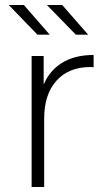

<svg xmlns="http://www.w3.org/2000/svg" viewBox="-20 -745 434 765"><path d="M106 0V-522H154V-379L149 -395Q171 -458 223 -492Q275 -526 353 -526V-477Q350 -477 347 -477.5Q344 -478 341 -478Q254 -478 205 -423.5Q156 -369 156 -272V0ZM282 -607 167 -725H228L331 -607ZM129 -607 15 -725H75L178 -607Z"/></svg>

Font: MOST Montserrat Light
Style: Regular
Weight: 300
Designer: Julieta Ulanovsky
Foundry: Julieta Ulanovsky
Version: Version 8.000;March 11, 2024;FontCreator 15.0.0.2926 64-bit